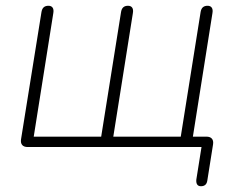

<svg xmlns="http://www.w3.org/2000/svg" viewBox="-20 -510 830 666"><path d="M677 136Q668 136 664 130Q660 124 661 113L679 0H76Q63 0 57 -7Q51 -14 53 -27L124 -469Q126 -480 132 -485Q138 -490 148 -490Q158 -490 162.5 -483.5Q167 -477 165 -465L97 -36H331L400 -469Q402 -480 408 -485Q414 -490 424 -490Q434 -490 438.5 -483.5Q443 -477 441 -465L373 -36H607L676 -469Q678 -480 684 -485Q690 -490 700 -490Q710 -490 714.5 -483.5Q719 -477 717 -465L647 -23L631 -36H696Q709 -36 715 -29Q721 -22 719 -9L699 117Q696 136 677 136Z"/></svg>

Font: Nunito ExtraLight
Style: Italic
Weight: 200
Italic angle: -9°
Designer: Vernon Adams
Foundry: Vernon Adams
Version: Version 3.602